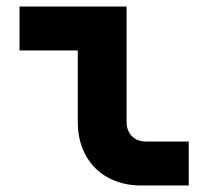

<svg xmlns="http://www.w3.org/2000/svg" viewBox="-20 -570 640 590"><path d="M414 0H560V-135H429C393 -135 369 -159 369 -195V-550H40V-415H219V-195C219 -78 297 0 414 0Z"/></svg>

Font: JetBrains Mono ExtraBold
Style: Regular
Weight: 800
Monospace: yes
Designer: Philipp Nurullin, Konstantin Bulenkov
Foundry: JetBrains
Version: Version 2.305